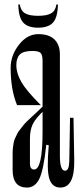

<svg xmlns="http://www.w3.org/2000/svg" viewBox="-20 -831 370 862"><path d="M101.1 11.1Q136.7 11.1 156.1 -27.2Q175.6 -65.6 187.8 -181.1L198.9 -178.9Q188.9 -66.7 201.7 -27.8Q214.4 11.1 251.1 11.1Q315.6 11.1 313.3 -112.2L310 -302.2H294.4L291.1 -107.8Q290 -64.4 272.2 -64.4Q248.9 -64.4 248.9 -131.1V-586.7Q248.9 -630 224.4 -653.9Q200 -677.8 152.2 -677.8Q102.2 -677.8 65 -630Q27.8 -582.2 27.8 -526.7Q27.8 -427.8 56.7 -358.9H163.3Q97.8 -424.4 75.6 -463.3Q53.3 -502.2 53.3 -538.9Q53.3 -570 68.9 -586.1Q84.4 -602.2 125.6 -602.2Q153.3 -602.2 162.2 -593.3Q171.1 -584.4 171.1 -557.8V-352.2Q165.6 -346.7 146.7 -328.9Q127.8 -311.1 123.3 -307.2Q118.9 -303.3 103.9 -288.9Q88.9 -274.4 85.6 -269.4Q82.2 -264.4 71.7 -251.7Q61.1 -238.9 58.3 -232.2Q55.6 -225.6 49.4 -213.9Q43.3 -202.2 41.7 -192.2Q40 -182.2 38.3 -170Q36.7 -157.8 36.7 -144.4V-67.8Q36.7 11.1 101.1 11.1ZM133.3 -70Q114.4 -70 114.4 -96.7V-207.8Q114.4 -246.7 126.7 -272.8Q138.9 -298.9 178.9 -336.7L171.1 -352.2V-240Q171.1 -70 133.3 -70ZM68.9 -811.1H62.2Q63.3 -752.2 84.4 -729.4Q105.6 -706.7 151.1 -706.7Q196.7 -706.7 217.8 -729.4Q238.9 -752.2 240 -811.1H233.3Q228.9 -782.2 209.4 -771.1Q190 -760 151.1 -760Q112.2 -760 92.8 -771.1Q73.3 -782.2 68.9 -811.1Z"/></svg>

Font: Le Murmure
Style: Regular
Weight: 600
Width: 2
Designer: Jeremy Landes, Alexander Slobzheninov (Cyrillic)
Foundry: Velvetyne Type Foundry
Version: Version 1.0